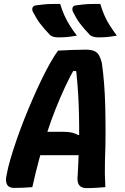

<svg xmlns="http://www.w3.org/2000/svg" viewBox="-20 -961 640 986"><path d="M289 -941Q298 -910 310.5 -882.5Q323 -855 338.5 -830Q354 -805 375 -778Q357 -775 343 -773Q329 -771 314.5 -770Q300 -769 281 -769Q265 -769 255 -772Q245 -775 238 -780Q220 -799 207 -814Q194 -829 184 -842.5Q174 -856 165.5 -871Q157 -886 147 -904Q144 -915 147.5 -922.5Q151 -930 161 -933Q183 -936 202 -938Q221 -940 241.5 -940.5Q262 -941 289 -941ZM495 -941Q504 -910 516 -882.5Q528 -855 544 -830Q560 -805 580 -778Q562 -775 548 -773Q534 -771 520 -770Q506 -769 486 -769Q471 -769 461 -772Q451 -775 443 -780Q425 -799 412 -814Q399 -829 389 -842.5Q379 -856 370.5 -871Q362 -886 353 -904Q350 -915 353 -922.5Q356 -930 366 -933Q388 -936 407 -938Q426 -940 447 -940.5Q468 -941 495 -941ZM89 -284H311Q333 -284 351 -279.5Q369 -275 383 -267L409 -276L411 -222L413 -164H97Q87 -164 81.5 -171.5Q76 -179 75 -192Q74 -205 77 -220ZM146 0Q124 2 100 3Q76 4 54 4Q36 4 26 -2.5Q16 -9 12.5 -23Q9 -37 13 -58Q20 -98 34 -145.5Q48 -193 66 -245Q84 -297 105 -350Q126 -403 148.5 -454.5Q171 -506 193.5 -552.5Q216 -599 237.5 -637Q259 -675 278 -701Q314 -703 349.5 -704.5Q385 -706 421 -706Q448 -706 464 -699Q480 -692 488.5 -677Q497 -662 503 -638Q510 -589 514.5 -532.5Q519 -476 520.5 -412.5Q522 -349 522 -279.5Q522 -210 519 -134Q518 -101 518.5 -68Q519 -35 521 0Q498 2 474 3.5Q450 5 424 5Q408 5 396.5 -1.5Q385 -8 380.5 -23Q376 -38 379 -62Q383 -134 385 -198Q387 -262 386.5 -318Q386 -374 384 -425.5Q382 -477 378 -525.5Q374 -574 369 -623L398 -594L330 -598L369 -620Q339 -568 313.5 -513Q288 -458 265 -400Q242 -342 221.5 -279Q201 -216 182 -146.5Q163 -77 146 0Z"/></svg>

Font: Rec Mono Semicasual
Style: Bold Italic
Weight: 700
Italic angle: -10°
Version: Version 1.085; ttfautohint (v1.8.4.7-5d5b)